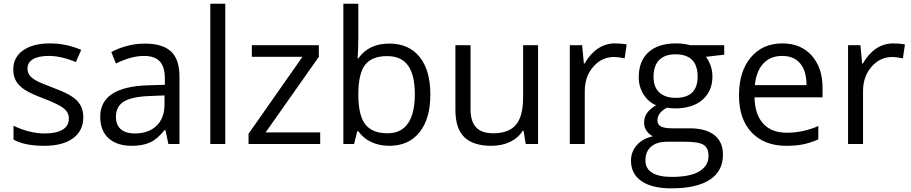

<svg xmlns="http://www.w3.org/2000/svg" viewBox="-20 -780 4936 1040"><path d="M431.2 -146Q431.2 -71.3 375.5 -30.8Q319.8 9.8 219.2 9.8Q112.8 9.8 53.2 -23.9V-99.1Q91.8 -79.6 136 -68.4Q180.2 -57.1 221.2 -57.1Q284.7 -57.1 318.8 -77.4Q353 -97.7 353 -139.2Q353 -170.4 325.9 -192.6Q298.8 -214.8 220.2 -245.1Q145.5 -272.9 114 -293.7Q82.5 -314.5 67.1 -340.8Q51.8 -367.2 51.8 -403.8Q51.8 -469.2 105 -507.1Q158.2 -544.9 251 -544.9Q337.4 -544.9 419.9 -509.8L391.1 -443.8Q310.5 -477.1 245.1 -477.1Q187.5 -477.1 158.2 -459Q128.9 -440.9 128.9 -409.2Q128.9 -387.7 139.9 -372.6Q150.9 -357.4 175.3 -343.8Q199.7 -330.1 269 -304.2Q364.3 -269.5 397.7 -234.4Q431.2 -199.2 431.2 -146Z M892.1 0 876 -76.2H872.1Q832 -25.9 792.2 -8.1Q752.4 9.8 692.9 9.8Q613.3 9.8 568.1 -31.2Q522.9 -72.3 522.9 -147.9Q522.9 -310.1 782.2 -317.9L873 -320.8V-354Q873 -417 845.9 -447Q818.8 -477.1 759.3 -477.1Q692.4 -477.1 607.9 -436L583 -498Q622.6 -519.5 669.7 -531.7Q716.8 -543.9 764.2 -543.9Q859.9 -543.9 906 -501.5Q952.1 -459 952.1 -365.2V0ZM709 -57.1Q784.7 -57.1 827.9 -98.6Q871.1 -140.1 871.1 -214.8V-263.2L790 -259.8Q693.4 -256.3 650.6 -229.7Q607.9 -203.1 607.9 -147Q607.9 -103 634.5 -80.1Q661.1 -57.1 709 -57.1Z M1200.2 0H1119.1V-759.8H1200.2Z M1714.4 0H1326.2V-55.2L1618.2 -472.2H1344.2V-535.2H1707V-472.2L1418.9 -63H1714.4Z M2088.9 -543.9Q2194.3 -543.9 2252.7 -471.9Q2311 -399.9 2311 -268.1Q2311 -136.2 2252.2 -63.2Q2193.4 9.8 2088.9 9.8Q2036.6 9.8 1993.4 -9.5Q1950.2 -28.8 1920.9 -68.8H1915L1897.9 0H1839.8V-759.8H1920.9V-575.2Q1920.9 -513.2 1917 -463.9H1920.9Q1977.5 -543.9 2088.9 -543.9ZM2077.1 -476.1Q1994.1 -476.1 1957.5 -428.5Q1920.9 -380.9 1920.9 -268.1Q1920.9 -155.3 1958.5 -106.7Q1996.1 -58.1 2079.1 -58.1Q2153.8 -58.1 2190.4 -112.5Q2227.1 -167 2227.1 -269Q2227.1 -373.5 2190.4 -424.8Q2153.8 -476.1 2077.1 -476.1Z M2528.8 -535.2V-188Q2528.8 -122.6 2558.6 -90.3Q2588.4 -58.1 2651.9 -58.1Q2735.8 -58.1 2774.7 -104Q2813.5 -149.9 2813.5 -253.9V-535.2H2894.5V0H2827.6L2815.9 -71.8H2811.5Q2786.6 -32.2 2742.4 -11.2Q2698.2 9.8 2641.6 9.8Q2543.9 9.8 2495.4 -36.6Q2446.8 -83 2446.8 -185.1V-535.2Z M3310.5 -544.9Q3346.2 -544.9 3374.5 -539.1L3363.3 -463.9Q3330.1 -471.2 3304.7 -471.2Q3239.7 -471.2 3193.6 -418.5Q3147.5 -365.7 3147.5 -287.1V0H3066.4V-535.2H3133.3L3142.6 -436H3146.5Q3176.3 -488.3 3218.3 -516.6Q3260.3 -544.9 3310.5 -544.9Z M3902.8 -535.2V-483.9L3803.7 -472.2Q3817.4 -455.1 3828.1 -427.5Q3838.9 -399.9 3838.9 -365.2Q3838.9 -286.6 3785.2 -239.7Q3731.4 -192.9 3637.7 -192.9Q3613.8 -192.9 3592.8 -196.8Q3541 -169.4 3541 -127.9Q3541 -106 3559.1 -95.5Q3577.1 -85 3621.1 -85H3715.8Q3802.7 -85 3849.4 -48.3Q3896 -11.7 3896 58.1Q3896 147 3824.7 193.6Q3753.4 240.2 3616.7 240.2Q3511.7 240.2 3454.8 201.2Q3397.9 162.1 3397.9 90.8Q3397.9 42 3429.2 6.3Q3460.4 -29.3 3517.1 -42Q3496.6 -51.3 3482.7 -70.8Q3468.8 -90.3 3468.8 -116.2Q3468.8 -145.5 3484.4 -167.5Q3500 -189.5 3533.7 -210Q3492.2 -227.1 3466.1 -268.1Q3439.9 -309.1 3439.9 -361.8Q3439.9 -449.7 3492.7 -497.3Q3545.4 -544.9 3642.1 -544.9Q3684.1 -544.9 3717.8 -535.2ZM3476.1 89.8Q3476.1 133.3 3512.7 155.8Q3549.3 178.2 3617.7 178.2Q3719.7 178.2 3768.8 147.7Q3817.9 117.2 3817.9 64.9Q3817.9 21.5 3791 4.6Q3764.2 -12.2 3689.9 -12.2H3592.8Q3537.6 -12.2 3506.8 14.2Q3476.1 40.5 3476.1 89.8ZM3520 -363.8Q3520 -307.6 3551.8 -278.8Q3583.5 -250 3640.1 -250Q3758.8 -250 3758.8 -365.2Q3758.8 -485.8 3638.7 -485.8Q3581.5 -485.8 3550.8 -455.1Q3520 -424.3 3520 -363.8Z M4238.8 9.8Q4120.1 9.8 4051.5 -62.5Q3982.9 -134.8 3982.9 -263.2Q3982.9 -392.6 4046.6 -468.8Q4110.4 -544.9 4217.8 -544.9Q4318.4 -544.9 4377 -478.8Q4435.5 -412.6 4435.5 -304.2V-252.9H4066.9Q4069.3 -158.7 4114.5 -109.9Q4159.7 -61 4241.7 -61Q4328.1 -61 4412.6 -97.2V-24.9Q4369.6 -6.3 4331.3 1.7Q4293 9.8 4238.8 9.8ZM4216.8 -477.1Q4152.3 -477.1 4114 -435.1Q4075.7 -393.1 4068.8 -318.8H4348.6Q4348.6 -395.5 4314.5 -436.3Q4280.3 -477.1 4216.8 -477.1Z M4817.9 -544.9Q4853.5 -544.9 4881.8 -539.1L4870.6 -463.9Q4837.4 -471.2 4812 -471.2Q4747.1 -471.2 4700.9 -418.5Q4654.8 -365.7 4654.8 -287.1V0H4573.7V-535.2H4640.6L4649.9 -436H4653.8Q4683.6 -488.3 4725.6 -516.6Q4767.6 -544.9 4817.9 -544.9Z"/></svg>

Font: f01899195
Style: Regular
Weight: 400
Foundry: Ascender Corporation
Version: Version 1.10